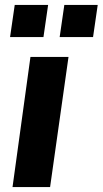

<svg xmlns="http://www.w3.org/2000/svg" viewBox="-20 -762 418 782"><path d="M104 -530 31 0H184L259 -530ZM40 -742 21 -611H157L176 -742ZM242 -742 223 -611H359L378 -742Z"/></svg>

Font: Cheyenne Sans
Style: Bold Italic
Weight: 700
Italic angle: -8.13011°
Designer: The Public Sans project authors (U.S. Web Design System), Libre Franklin designed by Pablo Impallari and Rodrigo Fuenzal
Foundry: The Cheyenne Sans Project Authors
Version: Version 2.007